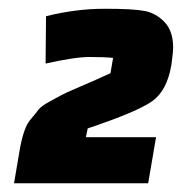

<svg xmlns="http://www.w3.org/2000/svg" viewBox="-20 -761 440 438"><path d="M85 -724Q153 -741 218.5 -741Q284 -741 310 -736Q336 -731 355.5 -710.5Q375 -690 375 -652Q375 -643 371 -613Q361 -554 327 -530Q293 -506 180 -468L176 -448H336L318 -343H12L26 -425Q35 -471 48.5 -487Q62 -503 68 -511Q74 -519 93.5 -529.5Q113 -540 120 -544Q127 -548 155 -560Q183 -572 192 -576L232 -594L238 -629Q217 -631 184 -631Q151 -631 84 -616Z"/></svg>

Font: Faster One
Style: Regular
Weight: 400
Designer: Eduardo Rodriguez Tunni
Foundry: Eduardo Rodriguez Tunni
Version: Version 1.002